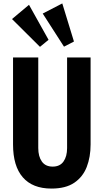

<svg xmlns="http://www.w3.org/2000/svg" viewBox="-20 -1085 604 1119"><path d="M280 14Q170 14 113 -51.5Q56 -117 56 -243V-750H203V-222Q203 -173 224 -143.5Q245 -114 287 -114Q329 -114 350 -143.5Q371 -173 371 -222V-750H508V-243Q508 -170 485.5 -112Q463 -54 413 -20Q363 14 280 14ZM353 -813 229 -1006 343 -1065 411 -843ZM213 -812 50 -974 149 -1057 263 -853Z"/></svg>

Font: Freeman
Style: Regular
Weight: 400
Designer: Vernon Adams, Aoife Mooney, Rodrigo Fuenzalida
Foundry: Rodrigo Fuenzalida
Version: Version 1.000; ttfautohint (v1.8.4.7-5d5b)